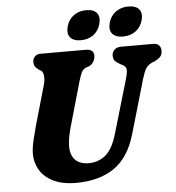

<svg xmlns="http://www.w3.org/2000/svg" viewBox="-61 -970 957 1042"><g transform="rotate(-5 418.0 -449.5)"><path d="M544 -231.5 630 -524Q638.5 -552.5 638.5 -571Q638.5 -589.5 618 -600.5L606.5 -606Q584.5 -618 576.5 -628.5Q568.5 -639 569 -656Q569 -674 581.8 -687Q594.5 -700 620 -700H793Q814.5 -700 825 -688.8Q835.5 -677.5 835.5 -660Q835.5 -638 824.5 -626.5Q813.5 -615 793 -605L778.5 -599.5Q754 -587.5 743.5 -569.2Q733 -551 723 -517L637.5 -223Q601.5 -97.5 519.8 -41.2Q438 15 312 15Q236.5 15 187.2 -9.8Q138 -34.5 114.2 -75Q90.5 -115.5 91 -164Q92 -199.5 102.5 -241.8Q113 -284 122 -317L183.5 -531.5Q190.5 -556.5 188.2 -578.5Q186 -600.5 176 -607.5L165 -613.5Q149 -625.5 143 -634.5Q137 -643.5 137 -660Q137.5 -676 148.5 -688Q159.5 -700 178.5 -700H426Q470.5 -700 470 -663Q469.5 -647 460.5 -631.2Q451.5 -615.5 434 -608.5L420 -604Q403 -597 395 -580.8Q387 -564.5 378.5 -536L316 -317Q302.5 -271.5 296.5 -241.5Q290.5 -211.5 290.5 -188Q290 -137 316.2 -111.2Q342.5 -85.5 389.5 -85.5Q441.5 -85.5 480.8 -117.5Q520 -149.5 544 -231.5ZM404.5 -754Q364.5 -754 347 -775.2Q329.5 -796.5 339.5 -834Q349.5 -871.5 378.5 -892.8Q407.5 -914 447.5 -914Q487.5 -914 504.8 -892.8Q522 -871.5 512 -834Q502.5 -797 473.8 -775.5Q445 -754 404.5 -754ZM634 -754Q594 -754 576.2 -775.2Q558.5 -796.5 568.5 -834Q578.5 -871.5 607.5 -892.8Q636.5 -914 676.5 -914Q717.5 -914 735 -892.8Q752.5 -871.5 742.5 -834Q732.5 -797 703.8 -775.5Q675 -754 634 -754Z"/></g></svg>

Font: Fraunces 9pt SuperSoft
Style: Bold Italic
Weight: 700
Italic angle: -16°
Version: Version 1.000;[b76b70a41]